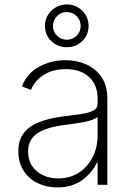

<svg xmlns="http://www.w3.org/2000/svg" viewBox="-20 -821 589 853"><path d="M234.4 11.7Q187.5 11.7 148.1 -7.1Q108.7 -25.9 85 -62.1Q61.4 -98.4 61.4 -150.2Q61.4 -218.4 111 -255.1Q160.5 -291.9 269.5 -305Q311.1 -310 343.8 -315Q376.4 -320 395.1 -330.1Q413.7 -340.2 413.7 -361.2V-383.9Q413.7 -443.2 376.1 -478.5Q338.4 -513.8 272.4 -513.8Q214.1 -513.8 174 -488.1Q133.9 -462.4 117.9 -421.9L77.1 -437.1Q100.5 -496.1 154.3 -524.9Q208.1 -553.6 271.3 -553.6Q320 -553.6 362.2 -535.3Q404.5 -517 430.8 -478.9Q457 -440.7 457 -381V0H413.7V-98.4H410.5Q389.2 -52.6 344.3 -20.4Q299.4 11.7 234.4 11.7ZM238.6 -28.4Q289.8 -28.4 329.4 -53.4Q369 -78.5 391.3 -122.2Q413.7 -165.8 413.7 -221.2V-301.5Q396.7 -287.3 355.3 -279.3Q313.9 -271.3 273.8 -266.7Q184.3 -256 144.5 -227.8Q104.8 -199.6 104.8 -148.8Q104.8 -93 143.1 -60.7Q181.5 -28.4 238.6 -28.4ZM277 -611.2Q236.2 -611.2 207.9 -638.5Q179.7 -665.8 179.7 -705.6Q179.7 -745 207.9 -773.1Q236.2 -801.1 277 -801.1Q317.5 -801.1 345.5 -773.1Q373.6 -745 373.6 -705.6Q373.6 -665.8 345.5 -638.5Q317.5 -611.2 277 -611.2ZM277 -644.5Q303.3 -644.5 320.8 -662.6Q338.4 -680.8 338.4 -705.6Q338.4 -730.8 320.8 -749.1Q303.3 -767.4 277 -767.4Q250.7 -767.4 233 -749.1Q215.2 -730.8 215.2 -705.6Q215.2 -680.8 233.1 -662.6Q251.1 -644.5 277 -644.5Z"/></svg>

Font: Inter UI Extra Light
Style: Regular
Weight: 200
Designer: Rasmus Andersson
Foundry: rsms
Version: 3.2;8d6f07862